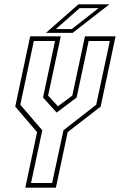

<svg xmlns="http://www.w3.org/2000/svg" viewBox="-20 -868 554 888"><path d="M97 0 151.5 -257 50.5 -375 119.5 -700H261L202.5 -426L248 -376.5L314.5 -426L373 -700H514.5L445.5 -375L293 -257L238.5 0ZM123.5 -21.5H221L273.5 -265.5L425 -383.5L488 -678.5H390L334.5 -417L243 -348H241.5L179 -417L234.5 -678.5H136.5L74 -383.5L175.5 -265.5ZM192.5 -716 342.5 -848H486L316 -716ZM238 -733.5H312L436 -830.5H348.5Z"/></svg>

Font: Tourney Condensed ExtraLight
Style: Italic
Weight: 200
Width: 3
Italic angle: -12°
Designer: Tyler Finck
Foundry: Etcetera Type Co
Version: Version 1.010; ttfautohint (v1.8.3)